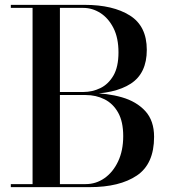

<svg xmlns="http://www.w3.org/2000/svg" viewBox="-20 -770 702 790"><path d="M24.5 0V-12.5H332.5Q375 -12.5 410 -37Q445 -61.5 466 -106Q487 -150.5 487 -210Q487 -269.5 466 -306.8Q445 -344 410 -361.5Q375 -379 332.5 -379H215.5V-387H348.5Q421 -387 481.2 -369.8Q541.5 -352.5 577.8 -313Q614 -273.5 614 -207Q614 -95.5 543.2 -47.8Q472.5 0 348.5 0ZM114 -5V-745H226.5V-5ZM215.5 -383V-391.5H323Q360 -391.5 393 -407.5Q426 -423.5 446.8 -459.2Q467.5 -495 467.5 -554.5Q467.5 -614 446.8 -654.8Q426 -695.5 393 -716.5Q360 -737.5 323 -737.5H24.5V-750H328.5Q445 -750 514.5 -706.2Q584 -662.5 584 -565Q584 -468.5 518.2 -425.8Q452.5 -383 328.5 -383Z"/></svg>

Font: Bodoni Moda 18pt Medium
Style: Regular
Weight: 500
Designer: Owen Earl
Foundry: indestructible type
Version: Version 2.004